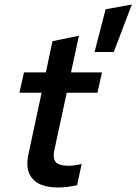

<svg xmlns="http://www.w3.org/2000/svg" viewBox="-20 -821 603 849"><path d="M447 -780 563 -801 483 -591H398ZM106 -140 164 -411H66L86 -501H183L212 -639L329 -663L294 -501H431L411 -411H275L221 -160Q212 -121 226.5 -104.5Q241 -88 284 -88Q296 -88 307.5 -89.5Q319 -91 341 -96L321 -2Q303 2 280.5 5Q258 8 236 8Q158 8 124 -30.5Q90 -69 106 -140Z"/></svg>

Font: Red Hat Text Medium
Style: Italic
Weight: 500
Italic angle: -12°
Designer: Pentagram / MCKL
Foundry: Pentagram / MCKL
Version: Version 1.003; Red Hat Text Medium Italic